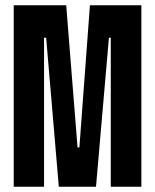

<svg xmlns="http://www.w3.org/2000/svg" viewBox="-20 -708 589 728"><path d="M32 0V-688H231L274 -149H281L321 -688H516V0H400V-565H393L344 0H203L155 -565H147V0Z"/></svg>

Font: Saira Ultra Condensed ExtraBold
Style: Regular
Weight: 800
Width: 1
Designer: Hector Gatti with collaboration of the Omnibus-Type team
Foundry: Omnibus-Type
Version: Version 1.001; ttfautohint (v1.8)